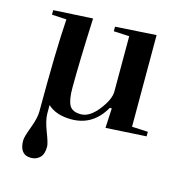

<svg xmlns="http://www.w3.org/2000/svg" viewBox="-109 -596 899 939"><g transform="rotate(15 341.0 -126.5)"><path d="M152 13Q152 47 172.5 100Q193 153 193 170Q193 208 175 225.5Q157 243 130 243Q72 243 72 170Q72 152 92 99.5Q112 47 112 13Q112 -298 123 -456L49 -460V-483L248 -494Q238 -268 238 -139Q238 -80 252.5 -53Q267 -26 311 -26Q355 -26 398 -81Q441 -136 441 -176V-456L362 -460V-483L569 -496V-32L650 -28V-5L445 7L450 -93H440Q382 10 272 10Q195 10 152 -30Z"/></g></svg>

Font: Rufina
Style: Bold
Weight: 700
Designer: Martin Sommaruga
Foundry: Martin Sommaruga
Version: Version 1.001